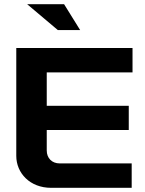

<svg xmlns="http://www.w3.org/2000/svg" viewBox="-20 -900 697 920"><path d="M58 -670V-153C58 -71 123 0 225 0H611V-117H266C229 -117 204 -142 204 -179V-277H597V-393H204V-553H615V-670ZM110 -880 257 -756H364L287 -880Z"/></svg>

Font: LT Wave Bold
Style: Regular
Weight: 700
Designer: Daniel Lyons
Version: Version 2.5 (Glyphs App)